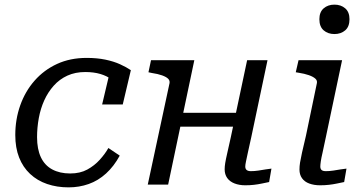

<svg xmlns="http://www.w3.org/2000/svg" viewBox="-20 -797 1571 829"><path d="M283 -48Q326 -48 357 -65Q388 -82 411 -107.5Q434 -133 448 -158L497 -125Q472 -79 438 -48Q404 -17 363 -2.5Q322 12 276 12Q226 12 183.5 -2.5Q141 -17 110 -46Q79 -75 62.5 -117Q46 -159 46 -214Q46 -282 67.5 -342.5Q89 -403 129.5 -449Q170 -495 226.5 -521Q283 -547 354 -547Q399 -547 435 -539.5Q471 -532 498.5 -519.5Q526 -507 545 -494L510 -346H421L452 -477Q464 -475 473 -469Q482 -463 487.5 -455Q493 -447 494.5 -438Q496 -429 493 -421Q481 -439 461.5 -454Q442 -469 413.5 -477.5Q385 -486 348 -486Q305 -486 271 -470.5Q237 -455 212 -427Q187 -399 171 -363.5Q155 -328 147.5 -287Q140 -246 140 -205Q140 -153 156.5 -118Q173 -83 205.5 -65.5Q238 -48 283 -48Z M716 -250H1028L1041 -310H728ZM618 0H706L819 -537H632L621 -485L635 -482Q662 -478 680 -471.5Q698 -465 706 -457Q714 -449 712 -438ZM1039 -78Q1039 -85 1042 -99.5Q1045 -114 1050.5 -139.5Q1056 -165 1065 -205L1135 -537H1047L976 -202Q967 -161 961 -135Q955 -109 952.5 -93.5Q950 -78 950 -66Q950 -44 961 -28.5Q972 -13 992.5 -5Q1013 3 1039 3Q1059 3 1076.5 1Q1094 -1 1110.5 -4.5Q1127 -8 1142 -11L1152 -69Q1141 -68 1126.5 -65.5Q1112 -63 1095.5 -60.5Q1079 -58 1063 -58Q1051 -58 1045 -63Q1039 -68 1039 -78Z M1273 -65Q1273 -79 1275.5 -95Q1278 -111 1284 -138Q1290 -165 1301 -211L1348 -437Q1351 -449 1341.5 -457.5Q1332 -466 1313.5 -472.5Q1295 -479 1269 -483L1257 -485L1269 -537H1457L1387 -205Q1379 -165 1373 -139.5Q1367 -114 1365 -99.5Q1363 -85 1363 -78Q1363 -68 1368.5 -63Q1374 -58 1387 -58Q1403 -58 1419 -60.5Q1435 -63 1450 -65.5Q1465 -68 1476 -69L1466 -11Q1451 -8 1434.5 -4.5Q1418 -1 1400 1Q1382 3 1362 3Q1336 3 1315.5 -4.5Q1295 -12 1284 -27.5Q1273 -43 1273 -65ZM1359 -714Q1359 -745 1377.5 -761Q1396 -777 1424 -777Q1452 -777 1470.5 -761Q1489 -745 1489 -714Q1489 -682 1470.5 -666Q1452 -650 1424 -650Q1396 -650 1377.5 -666Q1359 -682 1359 -714Z"/></svg>

Font: Roboto Serif
Style: Italic
Weight: 400
Italic angle: -10°
Designer: Greg Gazdowicz
Foundry: Commercial Type
Version: Version 1.008